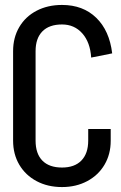

<svg xmlns="http://www.w3.org/2000/svg" viewBox="-20 -741 489 777"><path d="M337 -219H428V-171Q428 -117 403 -74.5Q378 -32 333 -8Q288 16 231 16Q173 16 128 -8Q83 -32 58 -74.5Q33 -117 33 -172V-534Q33 -589 58 -631.5Q83 -674 128 -697.5Q173 -721 231 -721Q316 -721 369.5 -669Q423 -617 434 -525L349 -508Q345 -570 313 -606Q281 -642 231 -642Q179 -642 151.5 -614Q124 -586 124 -534V-172Q124 -119 151.5 -91Q179 -63 231 -63Q282 -63 309.5 -91.5Q337 -120 337 -172Z"/></svg>

Font: Akshar
Style: Regular
Weight: 400
Designer: Tall Chai
Foundry: Tall Chai
Version: Version 1.000